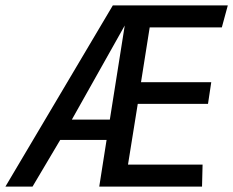

<svg xmlns="http://www.w3.org/2000/svg" viewBox="-60 -688 860 708"><path d="M356 -668H780L758 -587H492L460 -385H719L707 -305H448L412 -81H687L685 0H306L333 -172H162L60 0H-40ZM400 -594 205 -247H345Z"/></svg>

Font: Rambla
Style: Italic
Weight: 400
Italic angle: -12°
Designer: Martin Sommaruga
Foundry: Martin Sommaruga
Version: Version 1.001